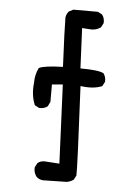

<svg xmlns="http://www.w3.org/2000/svg" viewBox="-53 -794 607 832"><g transform="rotate(5 250.0 -378.0)"><path d="M164 -4Q148 -6 137 -16Q123 -34 125 -57L135 -76Q149 -88 170 -86L230 -82L215 -425L168 -421V-345L158 -325Q142 -313 121 -315L102 -325Q84 -368 90 -421Q90 -458 105 -487Q128 -499 209 -501Q201 -666 201 -715Q203 -731 213 -742L232 -752H339L358 -742Q370 -726 368 -705L358 -686Q335 -670 306 -674L277 -676L285 -501Q364 -501 386 -489Q398 -473 396 -452L386 -433Q349 -417 292 -425Q310 -67 308 -37L298 -18Q283 -8 268 -6Z"/></g></svg>

Font: NaniFont Regular
Style: Regular
Weight: 400
Designer: Nanigashitei
Version: Version 1.036